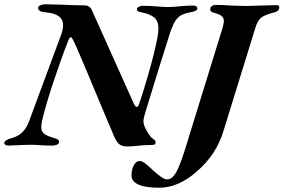

<svg xmlns="http://www.w3.org/2000/svg" viewBox="-34 -678 1327 898"><path d="M-14 -11Q-9 -24 17 -31Q49 -39 69.5 -58.5Q90 -78 102 -111L251 -513Q261 -539 261 -560Q261 -588 239.5 -603Q218 -618 173 -621Q144 -624 144 -642Q144 -648 154.5 -653Q165 -658 176 -658L256 -656Q310 -653 361 -653Q385 -653 395 -632L593 -191Q595 -187 598.5 -182.5Q602 -178 605 -178Q613 -178 617 -193Q629 -225 658 -324.5Q687 -424 702 -500Q707 -528 707 -544Q707 -579 687.5 -596Q668 -613 624 -621Q606 -624 606 -635Q606 -641 614.5 -646Q623 -651 633 -651Q669 -651 711 -647L747 -645Q765 -645 778 -646Q791 -647 800 -648Q840 -652 869 -652Q889 -652 889 -638Q889 -631 878.5 -626.5Q868 -622 854 -620Q828 -615 812 -606Q796 -597 783.5 -576Q771 -555 758 -514Q706 -350 645 -150Q637 -124 637 -111Q637 -93 651 -68Q663 -46 675 -34Q680 -30 687 -24.5Q694 -19 694 -14Q694 -5 689.5 -2.5Q685 0 675 0Q643 0 607 4Q585 7 561 7Q535 7 522 -5Q509 -17 497 -46Q494 -54 487.5 -69.5Q481 -85 470 -110Q321 -469 308 -491Q306 -495 303 -499.5Q300 -504 298 -504Q290 -504 283 -482Q254 -409 216 -295Q178 -181 162 -110Q159 -95 159 -84Q159 -63 173 -52Q187 -41 221 -32Q245 -26 242 -12Q241 -5 231.5 -1Q222 3 213 3Q180 3 152 1Q130 -1 116 -1Q94 -1 25 2L5 3Q-3 3 -9 -1Q-15 -5 -14 -11ZM581 143Q581 114 592 94.5Q603 75 619 75Q630 75 644 85.5Q658 96 681 118Q706 140 721 150.5Q736 161 749 161Q773 161 793.5 121Q814 81 844 -20L1008 -551Q1013 -571 1013 -580Q1013 -595 1002 -603.5Q991 -612 964 -619Q946 -624 950 -640Q951 -646 958.5 -650.5Q966 -655 973 -655Q1011 -655 1048 -652Q1096 -650 1115 -650Q1132 -650 1182 -652Q1236 -654 1259 -654Q1275 -654 1272 -640Q1270 -631 1264 -626.5Q1258 -622 1245 -619Q1202 -608 1186.5 -594.5Q1171 -581 1161 -550L1012 -68Q978 47 884 126Q845 161 800.5 180.5Q756 200 711 200Q583 200 581 143Z"/></svg>

Font: EB Garamond
Style: Bold Italic
Weight: 700
Italic angle: -17.2°
Designer: Georg Duffner and Octavio Pardo
Foundry: Georg Duffner
Version: Version 1.000